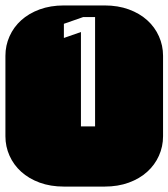

<svg xmlns="http://www.w3.org/2000/svg" viewBox="-22 -689 622 709"><path d="M329.1 -626H285.2L213.9 -601.1V-548.8L276.9 -570.8V-222.2H329.1ZM364.3 -668.9Q413.6 -668.9 453.6 -654.3Q493.7 -639.6 521.7 -614.3Q549.8 -588.9 564.9 -554.9Q580.1 -521 580.1 -482.9V-186Q580.1 -147.9 564.9 -114Q549.8 -80.1 521.7 -54.7Q493.7 -29.3 453.6 -14.6Q413.6 0 364.3 0H213.9Q164.6 0 124.5 -14.6Q84.5 -29.3 56.4 -54.7Q28.3 -80.1 13.2 -114Q-2 -147.9 -2 -186V-482.9Q-2 -521 13.2 -554.9Q28.3 -588.9 56.4 -614.3Q84.5 -639.6 124.5 -654.3Q164.6 -668.9 213.9 -668.9Z"/></svg>

Font: Monofett
Style: Regular
Weight: 400
Designer: vernon adams
Foundry: vernon adams
Version: Version 1.000